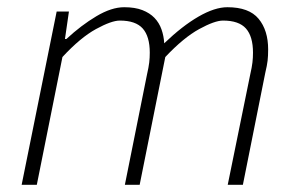

<svg xmlns="http://www.w3.org/2000/svg" viewBox="-20 -512 822 532"><path d="M40 0 137 -480H171L160 -404H164Q205 -442 247 -467Q289 -492 324 -492Q354 -492 374.5 -484Q395 -476 408 -462.5Q421 -449 427.5 -430.5Q434 -412 435 -392Q485 -440 530 -466Q575 -492 610 -492Q670 -492 696.5 -460Q723 -428 723 -375Q723 -357 721.5 -344Q720 -331 715 -310L653 0H611L673 -304Q678 -326 679.5 -339Q681 -352 681 -366Q681 -411 661.5 -433Q642 -455 598 -455Q575 -455 532 -431.5Q489 -408 438 -354L367 0H326L387 -304Q392 -326 393.5 -339Q395 -352 395 -366Q395 -411 375.5 -433Q356 -455 312 -455Q289 -455 246 -431.5Q203 -408 153 -354L82 0Z"/></svg>

Font: TypoPRO Source Sans Pro
Style: Italic
Weight: 300
Italic angle: -11°
Designer: Paul D. Hunt
Foundry: Adobe Systems Incorporated
Version: Version 1.075;PS 2.000;hotconv 1.0.86;makeotf.lib2.5.63406